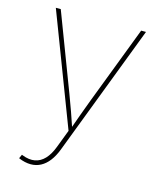

<svg xmlns="http://www.w3.org/2000/svg" viewBox="-113 -628 770 918"><g transform="rotate(15 272.0 -169.0)"><path d="M65.4 194.3 74.2 174.8 79.1 176.8Q112.8 189.9 140.6 184.8Q168.5 179.7 189.9 157Q211.4 134.3 226.1 95.2L259.8 6.8L48.8 -545.9H73.2L218.3 -164.1Q233.4 -125 247.1 -85.9Q260.7 -46.9 273.9 -7.8H268.1Q282.2 -46.9 296.1 -85.9Q310.1 -125 325.2 -164.1L471.2 -545.9H495.1L247.1 103.5Q233.9 137.7 215.8 160.9Q197.8 184.1 175.3 196Q152.8 208 126 208Q112.3 208 96.7 204.6Q81.1 201.2 65.4 194.3Z"/></g></svg>

Font: Inter Thin
Style: Regular
Weight: 250
Designer: Rasmus Andersson
Foundry: rsms
Version: Version 4.001;git-66647c0bb